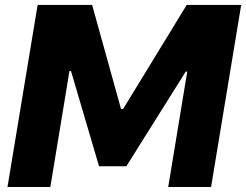

<svg xmlns="http://www.w3.org/2000/svg" viewBox="-20 -747 984 767"><path d="M130.3 -727.3 9.9 0H181.1L257.5 -463.4H263.5L375.7 -82.7H484.7L721.9 -460.9H728L652 0H823.2L943.5 -727.3H725.9L471.9 -311.8H463.4L348 -727.3Z"/></svg>

Font: TID UI Extra Bold
Style: Italic
Weight: 800
Italic angle: -9.39999°
Designer: The TID Project Authors
Foundry: Bakken & Bæck
Version: Version 1.001;hotconv 1.0.109;makeotfexe 2.5.65596